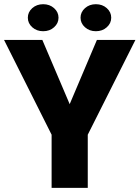

<svg xmlns="http://www.w3.org/2000/svg" viewBox="-21 -903 671 923"><path d="M314 -402.3 444.8 -710.9H629.9L400.9 -255.4V0H227.1V-255.4L-1.5 -710.9H182.6ZM112.8 -817.9Q112.8 -844.7 134 -863.8Q155.3 -882.8 186.5 -882.8Q217.8 -882.8 239 -863.8Q260.3 -844.7 260.3 -817.9Q260.3 -791 239 -772Q217.8 -752.9 186.5 -752.9Q155.3 -752.9 134 -772Q112.8 -791 112.8 -817.9ZM366.2 -817.9Q366.2 -844.7 387.5 -863.8Q408.7 -882.8 439.9 -882.8Q471.2 -882.8 492.4 -863.8Q513.7 -844.7 513.7 -817.9Q513.7 -791 492.4 -772Q471.2 -752.9 439.9 -752.9Q408.7 -752.9 387.5 -772Q366.2 -791 366.2 -817.9Z"/></svg>

Font: Roboto Black
Style: Regular
Weight: 900
Designer: Google
Version: Version 2.134; 2016